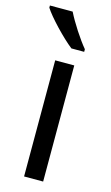

<svg xmlns="http://www.w3.org/2000/svg" viewBox="-120 -811 497 856"><g transform="rotate(15 128.5 -383.0)"><path d="M104 -766H-1V-756C22 -719 95 -642 141 -606H200V-618C169 -655 126 -721 104 -766ZM173 0V-536H85V0Z"/></g></svg>

Font: Noto Sans Arabic UI
Style: Regular
Weight: 400
Designer: Monotype Design Team, Nadine Chahine and Nizar Qandah
Foundry: Monotype Imaging Inc.
Version: Version 2.010